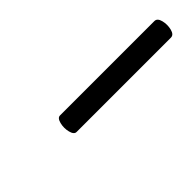

<svg xmlns="http://www.w3.org/2000/svg" viewBox="8 -657 328 328"><g transform="rotate(-45 172.0 -493.0)"><path d="M105 -473Q99 -473 96.5 -483Q94 -493 96.5 -503Q99 -513 105 -513H333Q340 -513 342.5 -503Q345 -493 342.5 -483Q340 -473 333 -473Z"/></g></svg>

Font: Cormorant Light
Style: Italic
Weight: 300
Italic angle: -10°
Designer: Christian Thalmann (Catharsis Fonts)
Foundry: Catharsis Fonts
Version: Version 4.000